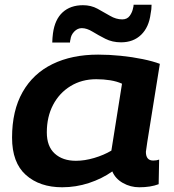

<svg xmlns="http://www.w3.org/2000/svg" viewBox="-20 -782 735 812"><path d="M569 10Q532 10 500 -8Q468 -26 455 -57Q411 -26 356 -8Q301 10 243 10Q148 10 89.5 -42Q31 -94 31 -200Q31 -314 75.5 -392.5Q120 -471 202 -511Q284 -551 395 -551Q442 -551 491 -546Q540 -541 583.5 -532Q627 -523 656 -512Q635 -381 622 -300.5Q609 -220 603 -182Q597 -144 597 -140Q597 -103 628 -103Q642 -103 653 -107L651 -3Q617 10 569 10ZM451 -145 496 -428Q474 -438 446 -442.5Q418 -447 387 -447Q326 -447 278.5 -418Q231 -389 204.5 -338.5Q178 -288 178 -222Q178 -163 211.5 -132.5Q245 -102 301 -102Q338 -102 378.5 -114Q419 -126 451 -145ZM201 -602Q201 -612 202 -622Q203 -632 204 -641Q212 -700 245 -730Q278 -760 331 -760Q365 -760 392.5 -745Q420 -730 445.5 -715Q471 -700 497 -700Q518 -700 529 -715.5Q540 -731 543 -749Q545 -755 545 -762H621Q621 -752 620 -742.5Q619 -733 617 -724Q610 -667 577 -635Q544 -603 492 -603Q455 -603 425.5 -618Q396 -633 371.5 -648Q347 -663 326 -663Q308 -663 294 -648.5Q280 -634 278 -615Q276 -609 276 -602Z"/></svg>

Font: Georama Extended SemiBold
Style: Italic
Weight: 600
Width: 7
Italic angle: -9°
Designer: Jean-Baptiste Levee
Foundry: Production Type
Version: Version 1.000